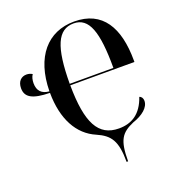

<svg xmlns="http://www.w3.org/2000/svg" viewBox="-162 -856 1107 1198"><g transform="rotate(-20 391.5 -257.5)"><path d="M473 210H483C483 69 511 30 596 -7C662 -29 708 -67 708 -110C708 -127 700 -140 686 -144C651 -41 585 -2 501 -2C364 -2 308 -109 306 -359H732V-368C732 -588 652 -725 464 -725C288 -725 174 -596 171 -368C121 -372 95 -399 95 -449C95 -470 100 -492 110 -505C101 -511 87 -516 72 -516C37 -516 11 -492 11 -446C11 -387 55 -360 171 -358C172 -183 238 -63 353 -14C440 24 473 71 473 210ZM596 -369H306C307 -613 351 -715 457 -715C559 -715 596 -609 596 -369Z"/></g></svg>

Font: Noto Serif Display SemiCondensed SemiBold
Style: Regular
Weight: 600
Width: 4
Designer: Monotype Design Team
Foundry: Monotype Imaging Inc.
Version: Version 2.009